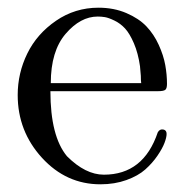

<svg xmlns="http://www.w3.org/2000/svg" viewBox="-20 -469 484 499"><path d="M236 -449Q276 -449 308.5 -435Q341 -421 360.5 -400.5Q380 -380 392.5 -352.5Q405 -325 409.5 -300Q414 -275 414 -251Q414 -239 409.5 -235.5Q405 -232 390 -232H111Q111 -115 154 -63Q202 -15 250 -15Q353 -15 390 -125Q395 -134 404 -132.5Q413 -131 413 -121Q413 -112 407.5 -97.5Q402 -83 389 -64Q376 -45 357.5 -28.5Q339 -12 308.5 -1Q278 10 241 10Q152 10 89 -59Q26 -128 26 -222Q26 -279 51 -330Q76 -381 125.5 -415Q175 -449 236 -449ZM344 -296Q339 -331 328 -356.5Q317 -382 305 -395Q293 -408 277.5 -415.5Q262 -423 252.5 -424.5Q243 -426 234 -426Q189 -426 150.5 -381Q112 -336 112 -253H347Q346 -259 346 -272L344 -295Z"/></svg>

Font: cwTeXMing
Style: Medium
Weight: 500
Version: Version 1.17